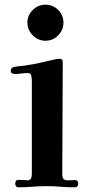

<svg xmlns="http://www.w3.org/2000/svg" viewBox="-20 -796 384 820"><path d="M314 -12Q314 4 298 4Q269 4 239 1.5Q209 -1 179 -1Q149 -1 118.5 1.5Q88 4 58 4Q51 4 48 -1.5Q45 -7 45 -12Q45 -28 60 -28Q70 -28 79 -27Q88 -26 97 -26Q109 -26 112.5 -34Q116 -42 116 -52V-449Q116 -459 114 -471.5Q112 -484 98 -484Q85 -484 71 -482Q57 -480 43 -480Q37 -480 31.5 -483Q26 -486 26 -493Q26 -506 39 -510Q50 -512 62.5 -513.5Q75 -515 86 -516Q121 -521 154.5 -528.5Q188 -536 222 -544Q225 -544 228 -544.5Q231 -545 233 -545Q248 -545 248 -533Q248 -413 247 -292.5Q246 -172 246 -52Q246 -34 254 -29.5Q262 -25 274.5 -26Q287 -27 300 -27Q314 -27 314 -12ZM251 -699Q251 -668 228.5 -645Q206 -622 174 -622Q143 -622 120 -645Q97 -668 97 -699Q97 -731 120 -753.5Q143 -776 174 -776Q206 -776 228.5 -753.5Q251 -731 251 -699Z"/></svg>

Font: Kaisei Decol
Style: Bold
Weight: 700
Designer: Font-Kai, 金井和夫
Foundry: KAZUO KANAI
Version: Version 5.003